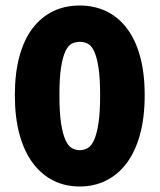

<svg xmlns="http://www.w3.org/2000/svg" viewBox="-20 -666 580 698"><path d="M270 12Q217 12 174 -9.5Q131 -31 99.5 -73Q68 -115 51 -177Q34 -239 34 -320Q34 -401 51 -462.5Q68 -524 99.5 -564.5Q131 -605 174 -625.5Q217 -646 270 -646Q322 -646 365.5 -625.5Q409 -605 440.5 -564Q472 -523 489 -462Q506 -401 506 -320Q506 -239 489 -177Q472 -115 440.5 -73Q409 -31 365.5 -9.5Q322 12 270 12ZM270 -120Q285 -120 298.5 -127.5Q312 -135 322 -157Q332 -179 338 -218Q344 -257 344 -320Q344 -383 338 -421Q332 -459 322 -480Q312 -501 298.5 -507.5Q285 -514 270 -514Q255 -514 241.5 -507.5Q228 -501 218 -480Q208 -459 202 -421Q196 -383 196 -320Q196 -257 202 -218Q208 -179 218 -157Q228 -135 241.5 -127.5Q255 -120 270 -120Z"/></svg>

Font: TypoPRO Source Sans Pro
Style: Regular
Weight: 900
Designer: Paul D. Hunt
Foundry: Adobe Systems Incorporated
Version: Version 2.020;PS 2.000;hotconv 1.0.86;makeotf.lib2.5.63406